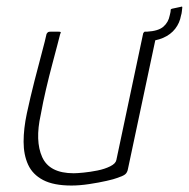

<svg xmlns="http://www.w3.org/2000/svg" viewBox="-20 -570 584 594"><path d="M201 4Q146 4 113.5 -13Q81 -30 67 -60.5Q53 -91 53 -131.5Q53 -172 63 -219Q74 -270 86.5 -319Q99 -368 109.5 -407Q120 -446 124 -465Q127 -470 129.5 -471Q132 -472 137 -472H160Q166 -472 167.5 -471Q169 -470 166 -464Q164 -456 157.5 -431Q151 -406 141.5 -370.5Q132 -335 122.5 -294.5Q113 -254 106 -215Q88 -134 110.5 -84Q133 -34 208 -34Q218 -34 238.5 -36Q259 -38 281.5 -42.5Q304 -47 321 -55.5Q338 -64 340 -75L423 -467Q424 -469 425.5 -470.5Q427 -472 428 -472H461Q463 -472 464.5 -471Q466 -470 465 -467L376 -48Q374 -36 367 -30.5Q360 -25 341 -19Q334 -16 310 -10.5Q286 -5 256 -0.5Q226 4 201 4ZM540 -549Q544 -551 544 -547Q543 -540 542.5 -534Q542 -528 540 -522Q536 -499 522 -481Q508 -463 485 -453Q462 -443 428 -441Q425 -441 426 -444L431 -469Q433 -472 435 -472Q470 -474 485.5 -487.5Q501 -501 505 -522Q506 -526 507 -530.5Q508 -535 508 -539Q508 -542 512 -543Z"/></svg>

Font: Glory ExtraLight
Style: Italic
Weight: 250
Italic angle: -12°
Version: Version 1.011